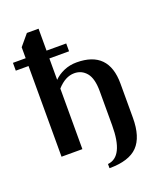

<svg xmlns="http://www.w3.org/2000/svg" viewBox="-151 -754 835 989"><g transform="rotate(-20 266.5 -260.0)"><path d="M276.9 140.1V117.2Q365.2 108.4 365.2 -63V-250Q365.2 -319.3 339.4 -350.6Q313.5 -381.8 272.9 -381.8Q223.6 -381.8 179.2 -332V0H64.9V-497.1H-4.9V-540H64.9V-600.1L115.2 -660.2H179.2V-540H287.1V-497.1H179.2V-379.9Q201.2 -402.3 233.6 -416.3Q266.1 -430.2 303.2 -430.2Q479 -430.2 479 -250V-63Q479 42.5 431.6 91.3Q384.3 140.1 276.9 140.1Z"/></g></svg>

Font: El Messiri SemiBold
Style: Regular
Weight: 600
Designer: Mohamed Gaber
Foundry: Kief Type Foundry
Version: Version 2.007;PS 002.007;hotconv 1.0.88;makeotf.lib2.5.64775